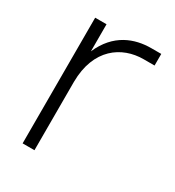

<svg xmlns="http://www.w3.org/2000/svg" viewBox="-135 -607 626 688"><g transform="rotate(30 178.0 -263.0)"><path d="M62 0H111V-283C112 -420 197 -478 287 -478H332V-526H291C223 -526 149 -500 109 -408V-520H62Z"/></g></svg>

Font: Aspekta 200
Style: Regular
Weight: 200
Designer: Ivo Dolenc
Version: Version 2.000